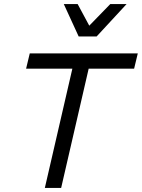

<svg xmlns="http://www.w3.org/2000/svg" viewBox="-20 -922 696 942"><path d="M656 -660 638 -585H415L280 0H200L335 -585H108L126 -660ZM366 -743 293 -902H361L418 -796L521 -902H601L454 -743Z"/></svg>

Font: Work Sans
Style: Italic
Weight: 400
Italic angle: -13°
Designer: Wei Huang
Foundry: Wei Huang
Version: Version 2.012